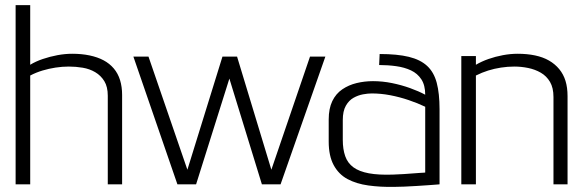

<svg xmlns="http://www.w3.org/2000/svg" viewBox="-20 -720 2274 750"><path d="M98 -467V-700H41V0H98V-425Q121 -437 146 -444.5Q171 -452 197 -456Q223 -460 249 -460Q276 -460 303 -455.5Q330 -451 352 -438Q374 -425 387.5 -403Q401 -381 401 -346V0H457V-349Q457 -381 449 -407Q441 -433 424.5 -452.5Q408 -472 384.5 -484.5Q361 -497 330 -503.5Q299 -510 262 -510Q234 -510 204.5 -504.5Q175 -499 147 -489.5Q119 -480 98 -467Z M906 -499H849L712 -57L560 -499H501L673 0H746L876 -413L1003 0H1076L1251 -499H1191L1040 -57Z M1641 -350Q1615 -364 1581.5 -376Q1548 -388 1511 -395.5Q1474 -403 1437 -403Q1404 -403 1373 -395.5Q1342 -388 1317 -371Q1292 -354 1278 -325Q1264 -296 1264 -253V-167Q1264 -111 1283.5 -75Q1303 -39 1337.5 -20.5Q1372 -2 1419 4.5Q1466 11 1520 10Q1536 10 1559 9Q1582 8 1606.5 6.5Q1631 5 1652 3.5Q1673 2 1685.5 1Q1698 0 1697 0V-293Q1697 -355 1686 -396.5Q1675 -438 1648.5 -462.5Q1622 -487 1577 -498Q1532 -509 1463 -509L1461 -466Q1495 -466 1527.5 -461.5Q1560 -457 1585.5 -445Q1611 -433 1626 -410Q1641 -387 1641 -350ZM1641 -303V-46Q1641 -46 1635.5 -45.5Q1630 -45 1618.5 -44.5Q1607 -44 1591.5 -42.5Q1576 -41 1557 -40Q1538 -39 1515 -38Q1459 -36 1421 -43Q1383 -50 1360.5 -66.5Q1338 -83 1328.5 -110Q1319 -137 1319 -174V-251Q1319 -286 1331 -307Q1343 -328 1361 -338Q1379 -348 1398 -351.5Q1417 -355 1432 -355Q1468 -355 1504.5 -348Q1541 -341 1576.5 -329Q1612 -317 1641 -303Z M2142 -341V0H2197V-344Q2197 -378 2189 -404Q2181 -430 2164.5 -450Q2148 -470 2124.5 -483.5Q2101 -497 2070 -503.5Q2039 -510 2002 -510Q1974 -510 1944.5 -504.5Q1915 -499 1888 -489.5Q1861 -480 1839 -467V-501H1782V0H1839V-425Q1863 -437 1887 -444.5Q1911 -452 1937 -456Q1963 -460 1989 -460Q2016 -460 2043 -454.5Q2070 -449 2092.5 -436Q2115 -423 2128.5 -400Q2142 -377 2142 -341Z"/></svg>

Font: AdventPro_ExpandedRegular
Style: ExpandedRegular
Weight: 400
Width: 7
Designer: VivaRado, Andreas Kalpakidis
Foundry: VivaRado, Andreas Kalpakidis
Version: Version 3.000